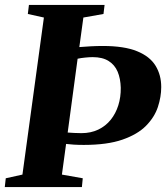

<svg xmlns="http://www.w3.org/2000/svg" viewBox="-30 -763 678 783"><path d="M-10.5 0 -6.5 -36 61.5 -51 149 -691.5 83.5 -706 88 -743H396.5L392 -706L310 -691.5L293.5 -571Q316 -573 340.5 -574.2Q365 -575.5 389.5 -575.5Q476.5 -575.5 528.8 -554.2Q581 -533 604.2 -495.2Q627.5 -457.5 627.5 -408Q627.5 -368 613.8 -326.5Q600 -285 565.5 -250Q531 -215 469.2 -193.5Q407.5 -172 311.5 -172Q289 -172 270.2 -173.2Q251.5 -174.5 239.5 -176L222.5 -51L307.5 -36L304 0ZM286.5 -523.5 246 -222.5Q259 -221.5 273 -220.8Q287 -220 302 -220Q340.5 -220 370.8 -234.5Q401 -249 421.5 -274.5Q442 -300 452.5 -333.5Q463 -367 462.5 -405Q461.5 -442.5 449.8 -470.5Q438 -498.5 413 -514.2Q388 -530 348 -530Q335 -530 317.5 -528.2Q300 -526.5 286.5 -523.5Z"/></svg>

Font: Merriweather 72pt ExtraBold
Style: Italic
Weight: 800
Italic angle: -7.8°
Version: Version 2.101